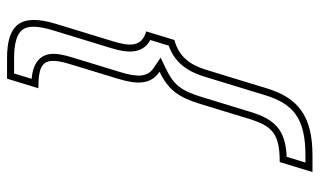

<svg xmlns="http://www.w3.org/2000/svg" viewBox="-201 -518 907 545"><g transform="rotate(90 252.5 -245.5)"><path d="M162.4 8 203.6 -127C219.7 -179.6 221 -219.6 183.7 -245C236.7 -270.3 256.8 -300.9 274.9 -360L317.1 -498C337.5 -564.7 359 -586 440 -586L468.4 -679H421.4C309.2 -679 257.8 -637.9 231 -550L178.1 -377C163.9 -330.7 140.3 -299.5 93.5 -287L69.1 -207C112.8 -194.4 112.4 -162.3 97.3 -113L47.8 49C16.8 150.4 50.4 188 145.3 188H203.3L230.5 99C157 99 139 84.3 162.4 8ZM143.2 2.2C137.8 19.9 134.3 34.9 133.1 48.6C129.3 95 161 114.8 203.8 118.1L188.5 168H145.3C123.6 168 106 165.8 93 161.9C58.1 151.3 44.4 128.6 66.9 54.8L116.5 -107.2C129.5 -149.8 135.9 -195.7 93.6 -218.6L109.6 -271C157.9 -287.8 183 -324.9 197.2 -371.2L250.1 -544.2C274.7 -624.6 315.7 -659 421.4 -659H441.4L425.1 -605.7C347.9 -602.9 318.3 -570.6 297.9 -503.8L255.7 -365.8C238.4 -309.1 222.9 -285.9 175.1 -263L143.6 -248L172.5 -228.5C198.3 -210.9 200.4 -184.7 184.5 -132.8Z"/></g></svg>

Font: Din Kursivschrift
Style: EngGhost
Weight: 400
Version: Version 1.089